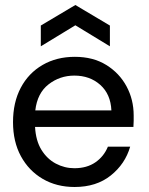

<svg xmlns="http://www.w3.org/2000/svg" viewBox="-20 -735 597 767"><path d="M278 12Q206 12 150.5 -20.5Q95 -53 63.5 -111Q32 -169 32 -247Q32 -326 63 -384.5Q94 -443 150 -475.5Q206 -508 279 -508Q352 -508 404.5 -475.5Q457 -443 485.5 -390Q514 -337 514 -274Q514 -264 514 -252.5Q514 -241 513 -228H120Q123 -173 145.5 -136.5Q168 -100 203 -81.5Q238 -63 277 -63Q327 -63 361 -86.5Q395 -110 411 -149H500Q480 -80 422.5 -34Q365 12 278 12ZM277 -433Q219 -433 174 -398Q129 -363 121 -294H425Q422 -359 380.5 -396Q339 -433 277 -433ZM143 -550V-633L281 -715L419 -633V-550L281 -634Z"/></svg>

Font: HostGroteskRegular
Style: Regular
Weight: 400
Designer: Doukan Karapınar based on Poppins by Indian Type Foundry, Jonny Pinhorn
Foundry: Element Type
Version: Version 1.001; ttfautohint (v1.8.4.7-5d5b)